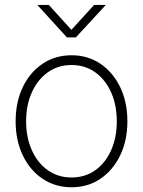

<svg xmlns="http://www.w3.org/2000/svg" viewBox="-20 -767 593 797"><path d="M276.9 10.3Q209 10.3 156.5 -25.1Q104 -60.5 74.5 -122.3Q44.9 -184.1 44.9 -263.2Q44.9 -343.3 74.5 -405Q104 -466.8 156.5 -502.2Q209 -537.6 276.9 -537.6Q344.7 -537.6 397 -502.2Q449.2 -466.8 479 -405Q508.8 -343.3 508.8 -263.2Q508.8 -184.1 479 -122.3Q449.2 -60.5 397.2 -25.1Q345.2 10.3 276.9 10.3ZM276.9 -30.3Q333.5 -30.3 375.7 -60.5Q418 -90.8 441.4 -143.6Q464.8 -196.3 464.8 -263.2Q464.8 -330.6 441.4 -383.3Q418 -436 375.7 -466.6Q333.5 -497.1 276.9 -497.1Q220.7 -497.1 178.2 -466.6Q135.7 -436 112.1 -383.3Q88.4 -330.6 88.4 -263.2Q88.4 -196.3 112.1 -143.6Q135.7 -90.8 178.2 -60.5Q220.7 -30.3 276.9 -30.3ZM182.6 -746.6 276.4 -643.1 370.6 -746.6H418V-745.1L294.9 -611.8H257.8L136.2 -745.1V-746.6Z"/></svg>

Font: Inter 24pt ExtraLight
Style: Regular
Weight: 250
Designer: Rasmus Andersson
Foundry: rsms
Version: Version 4.001;git-66647c0bb